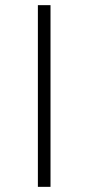

<svg xmlns="http://www.w3.org/2000/svg" viewBox="-20 -725 343 745"><path d="M127 0V-705H176V0Z"/></svg>

Font: Nunito Sans 10pt Expanded ExtraLight
Style: Regular
Weight: 250
Width: 7
Designer: Vernon Adams
Foundry: Vernon Adams
Version: Version 3.101;gftools[0.9.27]